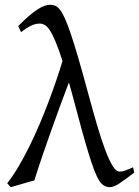

<svg xmlns="http://www.w3.org/2000/svg" viewBox="-20 -757 574 792"><path d="M533.7 -44.9Q497.1 -17.1 473.4 -1Q449.7 15.1 433.1 15.1Q420.4 15.1 409.7 9Q398.9 2.9 388.9 -12.7Q378.9 -28.3 368.7 -55.2Q358.4 -82 345.5 -124Q332.5 -166 316.4 -224.9Q300.3 -283.7 279.3 -362.8Q275.4 -377 271.7 -390.6Q268.1 -404.3 264.2 -417Q245.6 -368.2 228 -320.3Q210.4 -272.5 192.9 -223.1Q175.3 -173.8 157.5 -121.8Q139.6 -69.8 121.6 -12.7Q111.8 -10.3 98.9 -6.6Q85.9 -2.9 72.3 1.2Q58.6 5.4 45.9 9Q33.2 12.7 24.4 15.1L9.8 -1Q33.7 -31.2 56.6 -70.3Q79.6 -109.4 101.3 -153.3Q123 -197.3 143.1 -244.4Q163.1 -291.5 180.4 -337.4Q197.8 -383.3 212.4 -426.3Q227.1 -469.2 237.8 -505.4Q221.7 -555.7 208.7 -586.2Q195.8 -616.7 184.8 -633.1Q173.8 -649.4 163.8 -654.5Q153.8 -659.7 143.6 -659.7Q126.5 -659.7 108.6 -651.4Q90.8 -643.1 66.9 -624.5L55.2 -649.4Q79.6 -674.3 99.4 -691.2Q119.1 -708 135 -718.3Q150.9 -728.5 163.3 -732.9Q175.8 -737.3 186 -737.3Q197.3 -737.3 207 -733.6Q216.8 -730 226.8 -717.5Q236.8 -705.1 247.6 -681.4Q258.3 -657.7 272 -617.4Q285.6 -577.1 303 -517.8Q320.3 -458.5 342.8 -375Q362.3 -302.7 379.9 -242.7Q397.5 -182.6 413.6 -139.6Q429.7 -96.7 444.3 -73Q459 -49.3 472.7 -49.3Q478.5 -49.3 483.4 -50Q488.3 -50.8 494.4 -52.7Q500.5 -54.7 508.5 -58.1Q516.6 -61.5 528.8 -66.9L533.7 -44.9Z"/></svg>

Font: Subset of Gentium
Style: Regular
Weight: 400
Designer: J. Victor Gaultney
Version: Version 1.02; 2005; OFL release